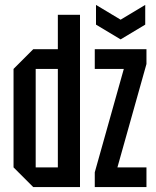

<svg xmlns="http://www.w3.org/2000/svg" viewBox="-20 -760 635 780"><path d="M305 -700V0H115L35 -80V-480L115 -560H215V-700ZM125 -80H215V-480H125ZM365 0V-60L483 -480H365V-560H575V-500L457 -80H575V0ZM570 -740V-660L470 -600L370 -660V-740L470 -680Z"/></svg>

Font: Tektur Condensed
Style: Regular
Weight: 400
Width: 3
Designer: Adam Jagosz
Foundry: Adam Jagosz
Version: Version 1.005;gftools[0.9.30]